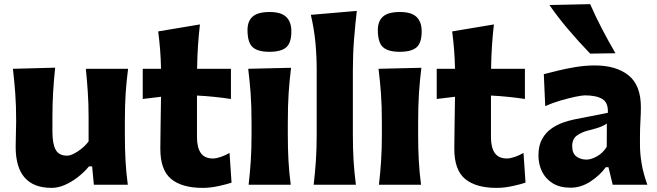

<svg xmlns="http://www.w3.org/2000/svg" viewBox="-20 -893 3177 928"><path d="M229.5 15.1Q55.7 15.1 55.7 -183.6Q55.7 -220.2 56.9 -248.3Q58.1 -276.4 58.1 -306.2Q58.1 -384.8 53.7 -442.6Q49.3 -500.5 42.5 -560.5L246.6 -565.9Q240.2 -505.9 236.8 -448.2Q233.4 -390.6 233.4 -328.1V-256.3Q233.4 -198.2 249 -169.4Q264.6 -140.6 304.7 -140.6Q324.7 -140.6 356.2 -161.4Q387.7 -182.1 408.2 -209.5V-328.1Q408.2 -390.6 404.5 -445.6Q400.9 -500.5 395 -560.5H599.1Q591.3 -500.5 587.4 -442.6Q583.5 -384.8 583.5 -306.2V-242.2Q583.5 -172.9 586.7 -116.2Q589.8 -59.6 597.7 0H433.6L425.3 -88.9H410.2Q387.2 -61 356.9 -37.4Q326.7 -13.7 293.7 0.7Q260.7 15.1 229.5 15.1Z M959 15.1Q859.4 15.1 807.1 -28.1Q754.9 -71.3 754.9 -174.3Q754.9 -232.4 756.3 -293.7Q757.8 -355 758.3 -425.3L669.9 -414.6V-560.5H758.3Q757.3 -609.4 753.9 -652.3Q750.5 -695.3 744.6 -741.2L946.3 -774.9Q939.9 -718.8 936.8 -669.4Q933.6 -620.1 932.6 -560.5H1096.2V-414.6Q1055.2 -420.9 1013.9 -425Q972.7 -429.2 932.1 -431.2V-230Q932.1 -179.7 950.7 -153.3Q969.2 -127 1009.3 -127Q1024.9 -127 1047.1 -134.5Q1069.3 -142.1 1089.4 -153.8L1099.1 -10.3Q1076.7 -2.4 1036.6 6.3Q996.6 15.1 959 15.1Z M1181.6 0Q1188.5 -59.6 1192.1 -116.2Q1195.8 -172.9 1195.8 -242.2V-298.3Q1195.8 -382.3 1191.4 -441.4Q1187 -500.5 1179.7 -560.5L1386.7 -565.4Q1379.4 -504.9 1375.2 -444.6Q1371.1 -384.3 1371.1 -298.3V-242.2Q1371.1 -172.9 1374.3 -116.2Q1377.4 -59.6 1385.3 0ZM1281.7 -642.6Q1226.1 -642.6 1201.2 -665Q1176.3 -687.5 1176.3 -748Q1176.3 -791 1201.4 -813Q1226.6 -835 1283.2 -835Q1338.9 -835 1363.5 -811Q1388.2 -787.1 1388.2 -741.7Q1388.2 -685.5 1363.3 -664.1Q1338.4 -642.6 1281.7 -642.6Z M1496.1 0Q1502.9 -59.6 1506.8 -116.2Q1510.7 -172.9 1510.7 -242.2V-554.2Q1510.7 -622.6 1504.4 -688.5Q1498 -754.4 1482.4 -821.3L1704.6 -840.3Q1696.8 -773.9 1691.2 -702.9Q1685.5 -631.8 1685.5 -554.2V-242.2Q1685.5 -172.9 1689 -116.2Q1692.4 -59.6 1700.2 0Z M1811.5 0Q1818.4 -59.6 1822 -116.2Q1825.7 -172.9 1825.7 -242.2V-298.3Q1825.7 -382.3 1821.3 -441.4Q1816.9 -500.5 1809.6 -560.5L2016.6 -565.4Q2009.3 -504.9 2005.1 -444.6Q2001 -384.3 2001 -298.3V-242.2Q2001 -172.9 2004.2 -116.2Q2007.3 -59.6 2015.1 0ZM1911.6 -642.6Q1856 -642.6 1831.1 -665Q1806.2 -687.5 1806.2 -748Q1806.2 -791 1831.3 -813Q1856.4 -835 1913.1 -835Q1968.8 -835 1993.4 -811Q2018.1 -787.1 2018.1 -741.7Q2018.1 -685.5 1993.2 -664.1Q1968.3 -642.6 1911.6 -642.6Z M2379.9 15.1Q2280.3 15.1 2228 -28.1Q2175.8 -71.3 2175.8 -174.3Q2175.8 -232.4 2177.2 -293.7Q2178.7 -355 2179.2 -425.3L2090.8 -414.6V-560.5H2179.2Q2178.2 -609.4 2174.8 -652.3Q2171.4 -695.3 2165.5 -741.2L2367.2 -774.9Q2360.8 -718.8 2357.7 -669.4Q2354.5 -620.1 2353.5 -560.5H2517.1V-414.6Q2476.1 -420.9 2434.8 -425Q2393.6 -429.2 2353 -431.2V-230Q2353 -179.7 2371.6 -153.3Q2390.1 -127 2430.2 -127Q2445.8 -127 2468 -134.5Q2490.2 -142.1 2510.3 -153.8L2520 -10.3Q2497.6 -2.4 2457.5 6.3Q2417.5 15.1 2379.9 15.1Z M2737.8 14.2Q2686 14.2 2651.6 -7.1Q2617.2 -28.3 2599.9 -63.7Q2582.5 -99.1 2582.5 -141.6Q2582.5 -189.5 2600.1 -220.9Q2617.7 -252.4 2645 -271.5Q2672.4 -290.5 2702.1 -300.8Q2731.9 -311 2756.3 -315.9L2918 -347.7Q2920.4 -397 2890.9 -414.6Q2861.3 -432.1 2807.1 -432.1Q2793.5 -432.1 2761.5 -425.5Q2729.5 -418.9 2690.4 -407.5Q2651.4 -396 2615.2 -380.4L2608.4 -534.7Q2635.7 -541.5 2676 -551.5Q2716.3 -561.5 2762.9 -569.1Q2809.6 -576.7 2855.5 -576.7Q2957.5 -576.7 3017.6 -529.1Q3077.6 -481.4 3077.6 -374.5Q3077.6 -347.2 3075.4 -307.9Q3073.2 -268.6 3073.2 -237.8V-192.9Q3073.2 -149.9 3081.3 -101.8Q3089.4 -53.7 3108.9 0H2941.4L2920.9 -85H2908.2Q2880.4 -46.4 2834.5 -16.1Q2788.6 14.2 2737.8 14.2ZM2814.5 -121.6Q2837.4 -121.6 2866 -137.7Q2894.5 -153.8 2912.6 -183.6L2913.1 -295.9Q2903.3 -288.6 2885.5 -281Q2867.7 -273.4 2822.8 -262.2Q2793 -254.9 2769.3 -238.5Q2745.6 -222.2 2745.6 -186.5Q2745.6 -151.9 2765.9 -136.7Q2786.1 -121.6 2814.5 -121.6ZM2832.5 -633.8Q2777.8 -690.4 2727.8 -749.3Q2677.7 -808.1 2635.7 -868.7L2832.5 -873Q2858.4 -813.5 2889.2 -754.4Q2919.9 -695.3 2954.6 -635.7Z"/></svg>

Font: Pinar-DS1-FD Bold
Style: Regular
Weight: 700
Designer: Amin Abedi
Version: Version 2.000